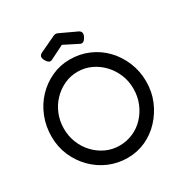

<svg xmlns="http://www.w3.org/2000/svg" viewBox="-201 -1024 1134 1191"><g transform="rotate(-30 366.0 -428.0)"><path d="M371 17Q300 17 237.5 -10Q175 -37 127.5 -85.5Q80 -134 53 -197Q26 -260 26 -333Q26 -407 52 -472.5Q78 -538 124.5 -587Q171 -636 232 -664Q293 -692 362 -692Q434 -692 496.5 -665Q559 -638 605.5 -589.5Q652 -541 679 -476Q706 -411 706 -337Q706 -264 679.5 -200.5Q653 -137 607 -87.5Q561 -38 500.5 -10.5Q440 17 371 17ZM365 -74Q417 -74 462.5 -94Q508 -114 542 -150.5Q576 -187 595.5 -234.5Q615 -282 615 -338Q615 -392 595.5 -439.5Q576 -487 541.5 -523.5Q507 -560 462 -581Q417 -602 366 -602Q315 -602 270 -581Q225 -560 190.5 -524Q156 -488 136.5 -440Q117 -392 117 -337Q117 -283 136.5 -235Q156 -187 190.5 -151Q225 -115 269.5 -94.5Q314 -74 365 -74ZM366 -873Q371 -873 374.5 -872Q378 -871 382 -869L489 -819Q509 -812 514 -799Q519 -786 509 -767Q500 -750 489.5 -744Q479 -738 467 -744L366 -795L266 -745Q254 -739 243.5 -745.5Q233 -752 224 -769Q214 -788 219 -799.5Q224 -811 244 -819L350 -869Q354 -871 357.5 -872Q361 -873 366 -873Z"/></g></svg>

Font: Fredoka Light
Style: Regular
Weight: 400
Version: Version 2.001